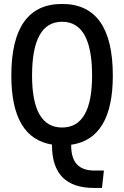

<svg xmlns="http://www.w3.org/2000/svg" viewBox="-20 -723 626 968"><path d="M454.1 224.6H494.1L503.9 136.7H454.1C377 136.7 338.9 94.7 338.9 10.7V6.8C478.5 -13.2 548.8 -128.9 548.8 -341.8C548.8 -583 462.9 -703.1 293 -703.1C123 -703.1 37.1 -583 37.1 -341.8C37.1 -131.3 106 -16.1 242.2 5.9V9.8C242.2 153.3 313.5 224.6 454.1 224.6ZM293 -80.1C192.4 -80.1 141.6 -167 141.6 -341.8C141.6 -523.4 192.4 -613.3 293 -613.3C393.6 -613.3 444.3 -523.4 444.3 -341.8C444.3 -167 393.6 -80.1 293 -80.1Z"/></svg>

Font: CaskaydiaCove Nerd Font
Style: Regular
Weight: 400
Designer: Aaron Bell
Foundry: Saja Typeworks
Version: Version 2111.1;Nerd Fonts 2.3.3